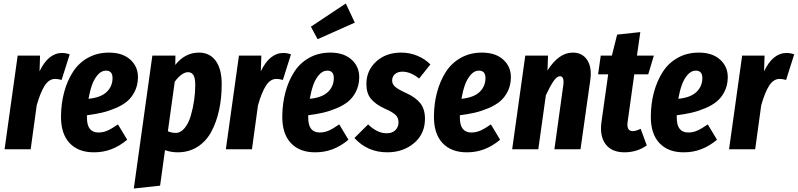

<svg xmlns="http://www.w3.org/2000/svg" viewBox="-20 -846 4520 1088"><path d="M332 -545.9Q352.5 -545.9 375 -538.1L329.1 -393.1Q306.6 -398.9 293 -398.9Q257.3 -398.9 232.7 -359.9Q208 -320.8 188 -249L153.8 0H5.9L80.1 -530.8H207L204.1 -441.9Q253.9 -545.9 332 -545.9Z M597.7 -547.9Q674.8 -547.9 719 -507.6Q763.2 -467.3 761.7 -404.8Q760.7 -361.8 743.4 -327.4Q726.1 -293 699.5 -271Q672.9 -249 633.8 -232.7Q594.7 -216.3 556.9 -207.5Q519 -198.7 472.7 -192.9V-179.2Q472.7 -95.2 537.6 -95.2Q564.9 -95.2 589.6 -106.2Q614.3 -117.2 648.4 -141.1L700.7 -54.2Q616.2 17.1 514.6 17.1Q424.8 18.1 374.5 -35.2Q324.2 -88.4 325.7 -189.9Q326.7 -261.7 343.8 -324.7Q360.8 -387.7 393.1 -438.2Q425.3 -488.8 478 -518.3Q530.8 -547.9 597.7 -547.9ZM481.4 -286.1Q551.3 -293 584.5 -325Q617.7 -356.9 617.7 -403.8Q617.7 -445.8 580.6 -445.8Q554.7 -445.8 533.9 -421.9Q513.2 -397.9 501.2 -364Q489.3 -330.1 481.4 -286.1Z M738.3 222.2 843.3 -530.8H974.1L973.1 -478Q1028.3 -547.9 1107.4 -547.9Q1168.5 -547.9 1202.4 -501.5Q1236.3 -455.1 1236.3 -369.1Q1236.3 -291 1221.7 -223.1Q1207 -155.3 1178 -100.6Q1148.9 -45.9 1099.9 -14.4Q1050.8 17.1 987.3 17.1Q949.2 17.1 915 4.9L887.2 206.1ZM975.1 -92.8Q1003.9 -92.8 1026.4 -120.4Q1048.8 -147.9 1061.3 -190.7Q1073.7 -233.4 1080.1 -277.8Q1086.4 -322.3 1086.4 -363.8Q1086.4 -404.3 1075.9 -420.7Q1065.4 -437 1045.4 -437Q1027.8 -437 1007.8 -422.4Q987.8 -407.7 970.2 -382.8L931.2 -102.1Q953.1 -92.8 975.1 -92.8Z M1585.9 -545.9Q1606.4 -545.9 1628.9 -538.1L1583 -393.1Q1560.5 -398.9 1546.9 -398.9Q1511.2 -398.9 1486.6 -359.9Q1461.9 -320.8 1441.9 -249L1407.7 0H1259.8L1334 -530.8H1460.9L1458 -441.9Q1507.8 -545.9 1585.9 -545.9Z M1990.7 -717.8 1779.8 -624 1741.7 -694.8 1939.5 -826.2ZM1851.6 -547.9Q1928.7 -547.9 1972.9 -507.6Q2017.1 -467.3 2015.6 -404.8Q2014.6 -361.8 1997.3 -327.4Q1980 -293 1953.4 -271Q1926.8 -249 1887.7 -232.7Q1848.6 -216.3 1810.8 -207.5Q1772.9 -198.7 1726.6 -192.9V-179.2Q1726.6 -95.2 1791.5 -95.2Q1818.8 -95.2 1843.5 -106.2Q1868.2 -117.2 1902.3 -141.1L1954.6 -54.2Q1870.1 17.1 1768.6 17.1Q1678.7 18.1 1628.4 -35.2Q1578.1 -88.4 1579.6 -189.9Q1580.6 -261.7 1597.7 -324.7Q1614.7 -387.7 1647 -438.2Q1679.2 -488.8 1731.9 -518.3Q1784.7 -547.9 1851.6 -547.9ZM1735.4 -286.1Q1805.2 -293 1838.4 -325Q1871.6 -356.9 1871.6 -403.8Q1871.6 -445.8 1834.5 -445.8Q1808.6 -445.8 1787.8 -421.9Q1767.1 -397.9 1755.1 -364Q1743.2 -330.1 1735.4 -286.1Z M2252.9 -547.9Q2302.2 -547.9 2345 -530Q2387.7 -512.2 2418.9 -481L2355 -400.9Q2306.2 -439.9 2260.3 -439.9Q2233.9 -439.9 2218 -426Q2202.1 -412.1 2202.1 -389.2Q2202.1 -369.1 2219.5 -354Q2236.8 -338.9 2283.2 -317.9Q2335.9 -293.9 2362.1 -260.5Q2388.2 -227.1 2388.2 -172.9Q2388.2 -87.4 2326.4 -35.2Q2264.6 17.1 2174.3 17.1Q2062.5 17.1 1988.3 -64L2065.9 -141.1Q2117.7 -90.8 2170.9 -90.8Q2203.1 -90.8 2220.7 -108.6Q2238.3 -126.5 2238.3 -152.8Q2238.3 -178.2 2221.7 -194.6Q2205.1 -210.9 2161.1 -230Q2106.4 -255.4 2081.3 -286.9Q2056.2 -318.4 2056.2 -370.1Q2056.2 -446.3 2111.6 -497.1Q2167 -547.9 2252.9 -547.9Z M2710.9 -547.9Q2788.1 -547.9 2832.3 -507.6Q2876.5 -467.3 2875 -404.8Q2874 -361.8 2856.7 -327.4Q2839.4 -293 2812.7 -271Q2786.1 -249 2747.1 -232.7Q2708 -216.3 2670.2 -207.5Q2632.3 -198.7 2585.9 -192.9V-179.2Q2585.9 -95.2 2650.9 -95.2Q2678.2 -95.2 2702.9 -106.2Q2727.5 -117.2 2761.7 -141.1L2814 -54.2Q2729.5 17.1 2627.9 17.1Q2538.1 18.1 2487.8 -35.2Q2437.5 -88.4 2439 -189.9Q2439.9 -261.7 2457 -324.7Q2474.1 -387.7 2506.3 -438.2Q2538.6 -488.8 2591.3 -518.3Q2644 -547.9 2710.9 -547.9ZM2594.7 -286.1Q2664.6 -293 2697.8 -325Q2731 -356.9 2731 -403.8Q2731 -445.8 2693.8 -445.8Q2668 -445.8 2647.2 -421.9Q2626.5 -397.9 2614.5 -364Q2602.5 -330.1 2594.7 -286.1Z M3225.6 -547.9Q3280.8 -547.9 3308.1 -505.1Q3335.4 -462.4 3324.7 -390.1L3269.5 0H3121.6L3172.4 -366.2Q3177.7 -414.1 3153.3 -414.1Q3136.2 -414.1 3117.2 -387Q3098.1 -359.9 3073.2 -306.2L3030.3 0H2882.3L2956.5 -530.8H3085.4L3082.5 -446.8Q3146.5 -547.9 3225.6 -547.9Z M3574.2 -424.8 3536.1 -151.9Q3530.3 -103 3566.4 -103Q3583 -103 3610.4 -116.2L3645 -22Q3589.8 17.1 3519 17.1Q3446.3 17.1 3411.9 -28.8Q3377.4 -74.7 3388.2 -153.8L3426.3 -424.8H3369.1L3384.3 -530.8H3447.3L3477.1 -649.9L3608.4 -664.1L3589.4 -530.8H3685.1L3653.3 -424.8Z M3939.9 -547.9Q4017.1 -547.9 4061.3 -507.6Q4105.5 -467.3 4104 -404.8Q4103 -361.8 4085.7 -327.4Q4068.4 -293 4041.7 -271Q4015.1 -249 3976.1 -232.7Q3937 -216.3 3899.2 -207.5Q3861.3 -198.7 3814.9 -192.9V-179.2Q3814.9 -95.2 3879.9 -95.2Q3907.2 -95.2 3931.9 -106.2Q3956.5 -117.2 3990.7 -141.1L4043 -54.2Q3958.5 17.1 3856.9 17.1Q3767.1 18.1 3716.8 -35.2Q3666.5 -88.4 3668 -189.9Q3668.9 -261.7 3686 -324.7Q3703.1 -387.7 3735.4 -438.2Q3767.6 -488.8 3820.3 -518.3Q3873 -547.9 3939.9 -547.9ZM3823.7 -286.1Q3893.6 -293 3926.8 -325Q3960 -356.9 3960 -403.8Q3960 -445.8 3922.9 -445.8Q3897 -445.8 3876.2 -421.9Q3855.5 -397.9 3843.5 -364Q3831.5 -330.1 3823.7 -286.1Z M4437.5 -545.9Q4458 -545.9 4480.5 -538.1L4434.6 -393.1Q4412.1 -398.9 4398.4 -398.9Q4362.8 -398.9 4338.1 -359.9Q4313.5 -320.8 4293.5 -249L4259.3 0H4111.3L4185.5 -530.8H4312.5L4309.6 -441.9Q4359.4 -545.9 4437.5 -545.9Z"/></svg>

Font: Fira Sans Compressed
Style: Bold Italic
Weight: 700
Width: 3
Italic angle: -8°
Designer: Carrois Corporate & Edenspiekermann AG
Foundry: Carrois Corporate GbR & Edenspiekermann AG
Version: Version 4.203;PS 004.203;hotconv 1.0.88;makeotf.lib2.5.64775